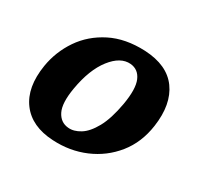

<svg xmlns="http://www.w3.org/2000/svg" viewBox="-112 -608 781 755"><g transform="rotate(30 279.0 -230.5)"><path d="M345.5 -474Q449 -469 494.8 -405.8Q540.5 -342.5 525.5 -237.5Q514 -156.5 468 -99.2Q422 -42 353.8 -13Q285.5 16 207 11.5Q108.5 6.5 61.8 -56Q15 -118.5 32 -224.5Q43.5 -294.5 83.2 -352.8Q123 -411 189.2 -444.5Q255.5 -478 345.5 -474ZM235 -61Q261 -58.5 289 -75.8Q317 -93 340.5 -135.5Q364 -178 377 -251Q390 -326 374.5 -361.8Q359 -397.5 322.5 -401Q275.5 -405 234.2 -352Q193 -299 177 -205.5Q164.5 -133 181.8 -98.5Q199 -64 235 -61Z"/></g></svg>

Font: Fraunces 9pt S100 SemiBold
Style: Italic
Weight: 600
Italic angle: -16°
Version: Version 1.000; ttfautohint (v1.8.3)